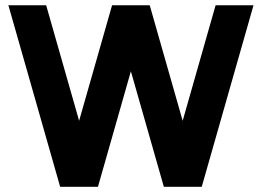

<svg xmlns="http://www.w3.org/2000/svg" viewBox="-20 -717 1005 737"><path d="M210.9 0 12.2 -696.8H157.2L283.7 -253.4L410.2 -696.8H554.7L681.2 -253.4L807.6 -696.8H953.1L754.4 0H608.9L482.4 -443.4L356 0Z"/></svg>

Font: Basically A Sans Serif
Style: Bold
Weight: 700
Designer: Hyung-Suk Kim
Foundry: Mental Design
Version: 1.000